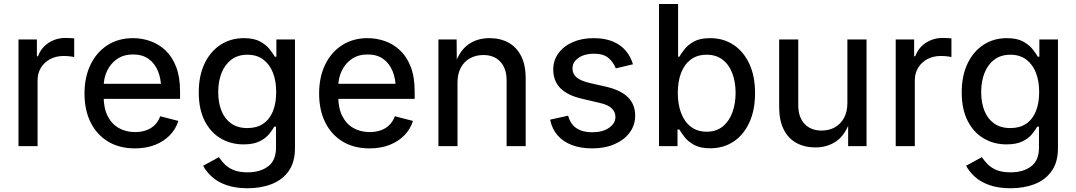

<svg xmlns="http://www.w3.org/2000/svg" viewBox="-20 -748 5511 983"><path d="M74.7 0V-545.9H168.9V-460H174.8Q189.9 -502.9 228.3 -528.3Q266.6 -553.7 314.9 -553.7Q325.2 -553.7 338.4 -553Q351.6 -552.2 359.9 -551.8V-456.1Q355 -457.5 338.9 -459.5Q322.8 -461.4 305.2 -461.4Q267.1 -461.4 236.8 -445.3Q206.5 -429.2 189.5 -401.1Q172.4 -373 172.4 -336.4V0Z M670.9 11.7Q590.8 11.7 533 -23.4Q475.1 -58.6 443.8 -121.6Q412.6 -184.6 412.6 -269Q412.6 -353 443.4 -416.7Q474.1 -480.5 530 -516.6Q585.9 -552.7 661.1 -552.7Q706.1 -552.7 749 -537.8Q792 -522.9 826.7 -490.7Q861.3 -458.5 881.6 -406.2Q901.9 -354 901.9 -279.3V-241.7H472.2V-318.8H850.6L805.2 -292Q805.2 -343.8 788.8 -383.8Q772.5 -423.8 740.5 -446.5Q708.5 -469.2 661.1 -469.2Q613.8 -469.2 580.1 -446.3Q546.4 -423.3 528.6 -385.7Q510.7 -348.1 510.7 -305.2V-252.9Q510.7 -194.8 531 -154.3Q551.3 -113.8 587.6 -92.8Q624 -71.8 671.9 -71.8Q702.6 -71.8 728.3 -80.8Q753.9 -89.8 772.2 -107.9Q790.5 -126 800.3 -152.8L893.1 -128.9Q880.4 -87.4 849.6 -55.7Q818.8 -23.9 773.4 -6.1Q728 11.7 670.9 11.7Z M1248 215.8Q1186.5 215.8 1141.1 200.2Q1095.7 184.6 1066.2 158.2Q1036.6 131.8 1020 100.6L1100.6 56.6Q1111.3 72.3 1128.2 90.6Q1145 108.9 1173.6 121.6Q1202.1 134.3 1248 134.3Q1312 134.3 1352.5 104Q1393.1 73.7 1393.1 8.3V-99.6H1384.3Q1375 -83 1357.7 -61.5Q1340.3 -40 1309.1 -24.4Q1277.8 -8.8 1226.6 -8.8Q1162.1 -8.8 1110.1 -39.3Q1058.1 -69.8 1027.8 -129.4Q997.6 -189 997.6 -274.9Q997.6 -360.8 1027.6 -423.1Q1057.6 -485.4 1109.6 -519Q1161.6 -552.7 1228.5 -552.7Q1280.3 -552.7 1311.5 -535.6Q1342.8 -518.6 1360.4 -496.1Q1377.9 -473.6 1387.2 -457.5H1395V-545.9H1490.2V11.2Q1490.2 82 1458.3 127.4Q1426.3 172.9 1371.3 194.3Q1316.4 215.8 1248 215.8ZM1246.6 -92.3Q1294.4 -92.3 1327.1 -114.3Q1359.9 -136.2 1377 -177.7Q1394 -219.2 1394 -276.9Q1394 -333.5 1377.2 -376.2Q1360.4 -418.9 1327.6 -443.4Q1294.9 -467.8 1246.6 -467.8Q1197.3 -467.8 1163.8 -442.1Q1130.4 -416.5 1113.8 -373.3Q1097.2 -330.1 1097.2 -276.9Q1097.2 -222.2 1114 -180.4Q1130.9 -138.7 1164.1 -115.5Q1197.3 -92.3 1246.6 -92.3Z M1872.1 11.7Q1792 11.7 1734.1 -23.4Q1676.3 -58.6 1645 -121.6Q1613.8 -184.6 1613.8 -269Q1613.8 -353 1644.5 -416.7Q1675.3 -480.5 1731.2 -516.6Q1787.1 -552.7 1862.3 -552.7Q1907.2 -552.7 1950.2 -537.8Q1993.2 -522.9 2027.8 -490.7Q2062.5 -458.5 2082.8 -406.2Q2103 -354 2103 -279.3V-241.7H1673.3V-318.8H2051.8L2006.3 -292Q2006.3 -343.8 1990 -383.8Q1973.6 -423.8 1941.7 -446.5Q1909.7 -469.2 1862.3 -469.2Q1814.9 -469.2 1781.2 -446.3Q1747.6 -423.3 1729.7 -385.7Q1711.9 -348.1 1711.9 -305.2V-252.9Q1711.9 -194.8 1732.2 -154.3Q1752.4 -113.8 1788.8 -92.8Q1825.2 -71.8 1873 -71.8Q1903.8 -71.8 1929.4 -80.8Q1955.1 -89.8 1973.4 -107.9Q1991.7 -126 2001.5 -152.8L2094.2 -128.9Q2081.5 -87.4 2050.8 -55.7Q2020 -23.9 1974.6 -6.1Q1929.2 11.7 1872.1 11.7Z M2322.3 -325.2V0H2224.6V-545.9H2317.9L2318.8 -413.1H2307.1Q2331.5 -487.3 2377.2 -520Q2422.9 -552.7 2486.3 -552.7Q2541.5 -552.7 2583.3 -529.8Q2625 -506.8 2648.2 -460.9Q2671.4 -415 2671.4 -346.7V0H2573.7V-336.4Q2573.7 -397.5 2541.7 -431.9Q2509.8 -466.3 2454.6 -466.3Q2417 -466.3 2387 -450Q2356.9 -433.6 2339.6 -402.1Q2322.3 -370.6 2322.3 -325.2Z M3011.7 11.7Q2953.6 11.7 2908.7 -5.1Q2863.8 -22 2835 -54.7Q2806.2 -87.4 2796.4 -135.3L2888.7 -155.8Q2900.4 -111.8 2931.9 -91.3Q2963.4 -70.8 3011.2 -70.8Q3065.9 -70.8 3098.4 -93.8Q3130.9 -116.7 3130.9 -148.9Q3130.9 -175.8 3111.3 -193.8Q3091.8 -211.9 3052.2 -220.7L2960.9 -242.2Q2885.7 -259.3 2849.1 -296.4Q2812.5 -333.5 2812.5 -392.1Q2812.5 -439.5 2839.4 -475.8Q2866.2 -512.2 2912.8 -532.5Q2959.5 -552.7 3019 -552.7Q3076.7 -552.7 3117.4 -535.6Q3158.2 -518.6 3183.6 -488.5Q3209 -458.5 3220.7 -418.9L3132.8 -397.9Q3122.1 -427.2 3096.4 -450.2Q3070.8 -473.1 3020 -473.1Q2973.1 -473.1 2942.1 -451.9Q2911.1 -430.7 2911.1 -397.9Q2911.1 -369.1 2932.1 -351.6Q2953.1 -334 2999 -323.2L3084.5 -303.7Q3159.2 -286.1 3195.6 -249.5Q3231.9 -212.9 3231.9 -156.2Q3231.9 -107.4 3204.1 -69.6Q3176.3 -31.7 3126.5 -10Q3076.7 11.7 3011.7 11.7Z M3616.2 11.2Q3565.4 11.2 3533.9 -6.1Q3502.4 -23.4 3485.1 -46.1Q3467.8 -68.8 3458 -85H3448.7V0H3354V-727.5H3451.7V-457.5H3458Q3467.3 -473.6 3484.4 -495.8Q3501.5 -518.1 3532.7 -535.4Q3564 -552.7 3615.7 -552.7Q3683.1 -552.7 3734.6 -519Q3786.1 -485.4 3815.9 -422.4Q3845.7 -359.4 3845.7 -271.5Q3845.7 -184.1 3816.4 -120.6Q3787.1 -57.1 3735.4 -22.9Q3683.6 11.2 3616.2 11.2ZM3597.7 -73.7Q3647 -73.7 3679.9 -100.3Q3712.9 -127 3729.5 -171.9Q3746.1 -216.8 3746.1 -272.5Q3746.1 -327.6 3729.7 -371.8Q3713.4 -416 3680.2 -441.9Q3647 -467.8 3597.7 -467.8Q3549.3 -467.8 3516.6 -443.1Q3483.9 -418.5 3467 -374.8Q3450.2 -331.1 3450.2 -272.5Q3450.2 -213.9 3467.3 -168.9Q3484.4 -124 3517.3 -98.9Q3550.3 -73.7 3597.7 -73.7Z M4154.8 6.8Q4099.6 6.8 4057.6 -16.1Q4015.6 -39.1 3992.4 -85.2Q3969.2 -131.3 3969.2 -199.2V-545.9H4066.9V-209.5Q4066.9 -148.4 4098.9 -114Q4130.9 -79.6 4186.5 -79.6Q4224.1 -79.6 4253.9 -95.9Q4283.7 -112.3 4301 -144Q4318.4 -175.8 4318.4 -220.7V-545.9H4416.5V0H4322.3V-132.8H4333.5Q4308.6 -57.6 4262.5 -25.4Q4216.3 6.8 4154.8 6.8Z M4565.9 0V-545.9H4660.2V-460H4666Q4681.2 -502.9 4719.5 -528.3Q4757.8 -553.7 4806.2 -553.7Q4816.4 -553.7 4829.6 -553Q4842.8 -552.2 4851.1 -551.8V-456.1Q4846.2 -457.5 4830.1 -459.5Q4814 -461.4 4796.4 -461.4Q4758.3 -461.4 4728 -445.3Q4697.8 -429.2 4680.7 -401.1Q4663.6 -373 4663.6 -336.4V0Z M5154.3 215.8Q5092.8 215.8 5047.4 200.2Q5002 184.6 4972.4 158.2Q4942.9 131.8 4926.3 100.6L5006.8 56.6Q5017.6 72.3 5034.4 90.6Q5051.3 108.9 5079.8 121.6Q5108.4 134.3 5154.3 134.3Q5218.3 134.3 5258.8 104Q5299.3 73.7 5299.3 8.3V-99.6H5290.5Q5281.2 -83 5263.9 -61.5Q5246.6 -40 5215.3 -24.4Q5184.1 -8.8 5132.8 -8.8Q5068.4 -8.8 5016.4 -39.3Q4964.4 -69.8 4934.1 -129.4Q4903.8 -189 4903.8 -274.9Q4903.8 -360.8 4933.8 -423.1Q4963.9 -485.4 5015.9 -519Q5067.9 -552.7 5134.8 -552.7Q5186.5 -552.7 5217.8 -535.6Q5249 -518.6 5266.6 -496.1Q5284.2 -473.6 5293.5 -457.5H5301.3V-545.9H5396.5V11.2Q5396.5 82 5364.5 127.4Q5332.5 172.9 5277.6 194.3Q5222.7 215.8 5154.3 215.8ZM5152.8 -92.3Q5200.7 -92.3 5233.4 -114.3Q5266.1 -136.2 5283.2 -177.7Q5300.3 -219.2 5300.3 -276.9Q5300.3 -333.5 5283.4 -376.2Q5266.6 -418.9 5233.9 -443.4Q5201.2 -467.8 5152.8 -467.8Q5103.5 -467.8 5070.1 -442.1Q5036.6 -416.5 5020 -373.3Q5003.4 -330.1 5003.4 -276.9Q5003.4 -222.2 5020.3 -180.4Q5037.1 -138.7 5070.3 -115.5Q5103.5 -92.3 5152.8 -92.3Z"/></svg>

Font: Inter Cardless
Style: Regular
Weight: 400
Designer: Rasmus Andersson
Foundry: rsms
Version: Version 4.001;git-9221beed3